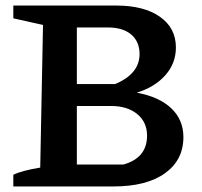

<svg xmlns="http://www.w3.org/2000/svg" viewBox="-20 -672 729 692"><path d="M473 -338Q554 -323 597.5 -281.5Q641 -240 641 -178Q641 -95 574.5 -47.5Q508 0 389 0H28V-42Q58 -57 125 -68L135 -582L28 -606V-652H399Q499 -652 556.5 -611.5Q614 -571 614 -501Q614 -444 576 -401Q538 -358 473 -338ZM369 -573H257V-369H395Q483 -406 483 -477Q483 -522 453 -547.5Q423 -573 369 -573ZM380 -290H257V-79H425Q510 -103 510 -183Q510 -232 474.5 -261Q439 -290 380 -290Z"/></svg>

Font: Piazzolla SemiBold
Style: Regular
Weight: 600
Designer: Juan Pablo del Peral
Foundry: Huerta Tipografica
Version: Version 1.330